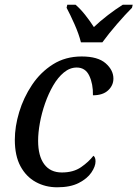

<svg xmlns="http://www.w3.org/2000/svg" viewBox="-20 -786 584 816"><path d="M223 10Q173 10 132 -12.5Q91 -35 67 -79.5Q43 -124 43 -192Q43 -248 61.5 -309.5Q80 -371 116 -425Q152 -479 205 -512.5Q258 -546 327 -546Q396 -546 429 -517Q462 -488 462 -452Q462 -423 439.5 -402Q417 -381 375 -381Q376 -429 359.5 -464Q343 -499 306 -499Q277 -499 251.5 -478Q226 -457 206 -422.5Q186 -388 171.5 -346.5Q157 -305 149.5 -263.5Q142 -222 142 -188Q142 -123 168 -88Q194 -53 243 -53Q292 -53 324.5 -75.5Q357 -98 377 -124Q386 -118 386 -100Q386 -79 368.5 -53Q351 -27 315 -8.5Q279 10 223 10ZM324 -606Q315 -642 296.5 -683.5Q278 -725 263 -753L266 -766H301Q322 -748 342.5 -722Q363 -696 379 -671Q405 -696 439 -722Q473 -748 502 -766H544L541 -753Q513 -725 477.5 -684Q442 -643 415 -606Z"/></svg>

Font: Noto Serif SemiCondensed
Style: Italic
Weight: 400
Width: 4
Italic angle: -12°
Designer: Monotype Design Team
Foundry: Monotype Imaging Inc.
Version: Version 2.013